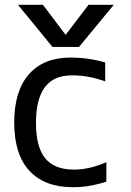

<svg xmlns="http://www.w3.org/2000/svg" viewBox="-20 -778 554 810"><path d="M353.5 -757.8H460L313.5 -580.1H201.2L55.7 -757.8H161.1L256.8 -630.9ZM131.8 -260.7Q131.8 -157.2 170.9 -109.9Q210 -62.5 292 -62.5Q357.4 -62.5 428.7 -93.8V-11.7Q353.5 12.7 287.1 11.7Q168 11.7 104 -57.6Q40 -127 40 -260.7Q40 -394.5 102.1 -464.8Q164.1 -535.2 277.3 -535.2Q351.6 -535.2 423.8 -514.6V-434.6Q351.6 -460.9 282.2 -460Q131.8 -460 131.8 -260.7Z"/></svg>

Font: Gen Shin Gothic Regular
Style: Regular
Weight: 400
Designer: [Source Han Sans]
Ryoko NISHIZUKA  (kana & ideographs); Paul D. Hunt (Latin, Greek & Cyrillic); Wenlong ZHANG  (bopomofo
Version: Version 1.002.20150607